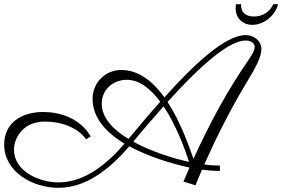

<svg xmlns="http://www.w3.org/2000/svg" viewBox="-40 -862 1351 919"><path d="M1136 -694C1040 -694 893 -559 747 -396C693 -471 625 -527 540 -527C462 -527 403 -464 403 -389C403 -298 468 -228 556 -174C477 -83 370 11 240 11C147 11 27 -42 27 -146C27 -207 76 -280 173 -280C317 -280 370 -199 372 -195L394 -209C343 -297 246 -326 167 -326C62 -326 -20 -273 -20 -170C-20 -40 115 37 240 37C380 37 495 -64 579 -162C670 -112 780 -79 867 -60L838 7L896 25C896 24 907 -4 927 -50C978 -43 1009 -44 1013 -44L1012 -70C991 -69 964 -71 938 -75C980 -170 1051 -320 1141 -468C1182 -536 1211 -587 1211 -627C1211 -668 1174 -694 1136 -694ZM762 -374C938 -569 1063 -668 1135 -668C1158 -668 1179 -658 1179 -637C1179 -625 1172 -608 1154 -582C1046 -426 962 -268 886 -102C863 -167 823 -281 762 -374ZM447 -366C447 -431 499 -480 567 -480C628 -480 682 -436 727 -375C675 -317 624 -256 575 -197C502 -241 447 -297 447 -366ZM865 -87C802 -101 689 -133 598 -184C649 -246 698 -302 743 -353C804 -262 846 -146 865 -87ZM1291 -842H1268C1268 -842 1245 -783 1176 -783C1106 -783 1114 -842 1114 -842H1090C1079 -787 1113 -743 1168 -743C1222 -743 1278 -787 1291 -842Z"/></svg>

Font: Parisienne
Style: Regular
Weight: 400
Designer: Astigmatic (AOETI)
Foundry: Astigmatic (AOETI)
Version: Version 1.000